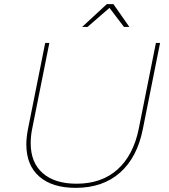

<svg xmlns="http://www.w3.org/2000/svg" viewBox="-20 -906 814 926"><path d="M669 -284Q642 -147 559 -73.5Q476 0 345 0Q232 0 169.5 -54.5Q107 -109 107 -210Q107 -242 115 -284L198 -699H218L135 -284Q128 -249 128 -215Q128 -122 186 -71Q244 -20 349 -20Q470 -20 546.5 -88.5Q623 -157 649 -284L732 -699H752ZM604 -776H578L508 -868L402 -776H376L495 -886H527Z"/></svg>

Font: Gontserrat Thin
Style: Italic
Weight: 250
Italic angle: -11.3°
Designer: Julieta Ulanovsky
Foundry: Julieta Ulanovsky
Version: Version 6.001